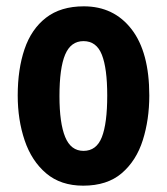

<svg xmlns="http://www.w3.org/2000/svg" viewBox="-20 -577 528 607"><path d="M452 -275Q452 -199 431.5 -134Q411 -69 365 -29.5Q319 10 243 10Q172 10 126 -29Q80 -68 58 -133Q36 -198 36 -275Q36 -358 57.5 -421.5Q79 -485 125.5 -521Q172 -557 245 -557Q340 -557 396 -484.5Q452 -412 452 -275ZM168 -273Q168 -188 186 -144Q204 -100 244 -100Q285 -100 302 -143.5Q319 -187 319 -275Q319 -361 302 -404Q285 -447 244 -447Q204 -447 186 -404.5Q168 -362 168 -273Z"/></svg>

Font: Noto Sans Thai ExtCond
Style: Bold
Weight: 700
Width: 2
Designer: Monotype Design Team
Foundry: Monotype Imaging Inc.
Version: Version 2.002; ttfautohint (v1.8.4.7-5d5b)